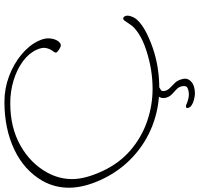

<svg xmlns="http://www.w3.org/2000/svg" viewBox="-94 -676 922 889"><g transform="rotate(-90 367.5 -231.0)"><path d="M404.4 45Q313.4 45 231.6 13.5Q149.8 -18 84.9 -78.5Q19.9 -139 -19.7 -224Q-56.2 -304 -56.7 -371Q-57.1 -438 -25.3 -495Q23.1 -580 119.5 -626Q215.8 -672 340.8 -672Q402.8 -672 459.8 -650.5Q516.8 -629 560.1 -593Q603.4 -557 623.3 -514Q636.8 -486 634.7 -462.5Q632.6 -439 622.9 -425Q613.1 -411 603.1 -411Q595.1 -411 583.9 -418.5Q572.6 -426 569.5 -431Q567.1 -437 576.1 -448Q585 -459 589.7 -477.5Q594.5 -496 582.2 -523Q565.9 -559 528.6 -586.5Q491.2 -614 440.7 -629.5Q390.1 -645 334.1 -645Q223.1 -645 139.8 -598.5Q56.5 -552 13.6 -474Q-16.7 -419 -16.7 -358Q-16.6 -297 20.9 -217Q56.7 -140 116.6 -88.5Q176.5 -37 250.3 -11.5Q324.2 14 401.2 14Q489.2 14 575.8 -14Q626.1 -30 656.8 -50.5Q687.6 -71 698.5 -89Q710.5 -106 715.7 -114Q720.8 -122 726.8 -122Q733.8 -122 737.9 -113Q742.2 -103 737.7 -88Q733.1 -73 724.7 -62Q701.9 -35 658.4 -13.5Q614.8 8 568.1 22Q526.9 34 486.1 39.5Q445.4 45 404.4 45ZM379.9 210Q371.9 210 358.9 207.5Q345.8 205 334.6 200Q322.2 194 318 188.5Q313.7 183 312.6 178Q310.9 171 316.5 169Q322 167 327.7 170Q335.6 174 349.6 178Q363.5 182 373.5 182Q391.5 182 404.6 176Q417.7 170 412.9 149Q409.4 134 398.1 124Q386.8 114 375.1 102.5Q363.5 91 359.5 74Q354.9 54 368 39Q381 24 402 24Q407 24 410.8 27.5Q414.6 31 415.5 35Q416.9 41 413.2 42Q402.5 48 395.6 52.5Q388.6 57 391.8 71Q395.1 85 406.5 95.5Q417.9 106 429.8 118.5Q441.7 131 447 154Q452.3 177 433.6 193.5Q414.9 210 379.9 210Z"/></g></svg>

Font: Oooh Baby
Style: Normal
Weight: 400
Designer: Robert E. Leuschke
Foundry: Robert E. Leuschke
Version: Version 1.011; ttfautohint (v1.8.3)